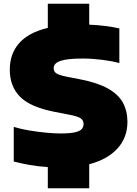

<svg xmlns="http://www.w3.org/2000/svg" viewBox="-20 -880 729 1020"><path d="M234 120V7.5Q183.5 4.5 138.2 -3.5Q93 -11.5 53 -22V-206Q88 -195 133.8 -187.2Q179.5 -179.5 224 -175.2Q268.5 -171 300 -171Q351.5 -171 378.2 -177.2Q405 -183.5 414.5 -194.8Q424 -206 424 -221Q424 -240.5 408.5 -251.5Q393 -262.5 341 -272L269 -286Q141 -311 86.5 -366Q32 -421 32 -510Q32 -594.5 82 -651Q132 -707.5 234 -732V-860H454V-749Q500 -747 541 -741.8Q582 -736.5 614 -729V-545Q576.5 -555.5 523 -562.2Q469.5 -569 422 -569Q358 -569 324 -562.2Q290 -555.5 277.5 -544Q265 -532.5 265 -518Q265 -501 278 -491.2Q291 -481.5 332 -473L404 -459Q497.5 -441 553 -410Q608.5 -379 632.8 -334.8Q657 -290.5 657 -233Q657 -149 604 -91Q551 -33 454 -7.5V120Z"/></svg>

Font: Encode Sans Exp Black
Style: Regular
Weight: 900
Width: 7
Designer: Multiple Designers
Foundry: Impallari Type
Version: Version 3.002; ttfautohint (v1.8.3) -l 8 -r 50 -G 200 -x 14 